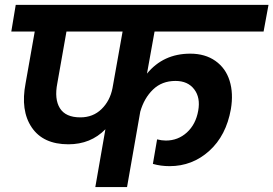

<svg xmlns="http://www.w3.org/2000/svg" viewBox="-20 -760 1111 780"><path d="M306.2 -283.2Q357.9 -283.2 392.3 -316.7Q426.8 -350.1 437 -401.9L478 -631.8H250L212.9 -421.9Q200.2 -357.4 223.4 -320.3Q246.6 -283.2 306.2 -283.2ZM25.9 -631.8 43.9 -740.2H1070.8L1050.8 -631.8H607.9L577.1 -460.9Q643.6 -542 752.9 -542Q813.5 -542 855.2 -512.5Q897 -482.9 912.8 -431.9Q928.7 -380.9 918 -316.9Q898.9 -209 830.1 -147Q761.2 -85 668.9 -85Q632.8 -85 601.1 -94.2L618.2 -193.8Q636.7 -189 653.8 -189Q703.1 -189 739.3 -221.9Q775.4 -254.9 785.2 -310.1Q794.9 -363.3 769 -397.2Q743.2 -431.2 692.9 -431.2Q637.7 -431.2 601.6 -396.2Q565.4 -361.3 549.8 -306.2L496.1 0H367.2L408.2 -234.9Q348.6 -173.8 257.8 -173.8Q155.3 -173.8 108.9 -242.4Q62.5 -311 84 -421.9L121.1 -631.8Z"/></svg>

Font: SVN-Poppins SemiBold
Style: Italic
Weight: 600
Italic angle: -10°
Designer: Ninad Kale (Devanagari), Jonny Pinhorn (Latin)
Foundry: Indian Type Foundry
Version: Version 3.002 2017